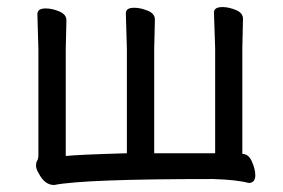

<svg xmlns="http://www.w3.org/2000/svg" viewBox="-20 -508 810 549"><path d="M134.8 21Q107.9 21 90.8 -12.2Q83 -24.9 83 -34.2Q83 -43 86.4 -48.6Q89.8 -54.2 89.8 -64V-366.2L86.9 -467.8Q86.9 -483.9 110.8 -483.9Q128.9 -483.9 149.4 -475.3Q169.9 -466.8 169.9 -450.2L168 -366.2V-62Q205.1 -65.9 342.8 -69.8V-368.2L339.8 -470.2Q339.8 -485.8 363.8 -485.8Q381.8 -485.8 402.3 -477.5Q422.9 -469.2 422.9 -452.1L420.9 -368.2V-69.8H595.2V-370.1L591.8 -472.2Q591.8 -487.8 616.2 -487.8Q633.8 -487.8 654.3 -479.5Q674.8 -471.2 674.8 -454.1L672.9 -370.1V-67.9Q690.9 -67.9 700.4 -45.9Q710 -23.9 710 -6.8Q710 15.1 690.9 15.1Q656.2 5.9 588.9 3.9Q220.2 3.9 134.8 21Z"/></svg>

Font: LXGW WenKai GB Screen
Style: Regular
Weight: 400
Designer: LXGW / Fontworks Inc.
Foundry: LXGW / Fontworks Inc.
Version: Version 1.321;February 19, 2024;FontCreator 14.0.0.2901 64-b